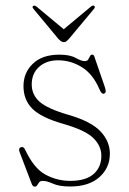

<svg xmlns="http://www.w3.org/2000/svg" viewBox="-20 -669 468 699"><path d="M191.5 -449.5Q149 -449.5 122.2 -425.5Q95.5 -401.5 95.5 -361.5Q95.5 -324 124.2 -298.5Q153 -273 230.5 -250.5Q311.5 -227 345.8 -190.8Q380 -154.5 380 -109.5Q380 -58 341.8 -24Q303.5 10 235.5 10Q196 10 173.2 -0.2Q150.5 -10.5 135.5 -10.5Q126.5 -10.5 122.5 -5.2Q118.5 0 115.5 5.2Q112.5 10.5 106 10.5Q99.5 10.5 95.5 0.5L51.5 -115Q46 -129 56 -133Q65.5 -136.5 71 -125Q103.5 -55.5 146 -33Q188.5 -10.5 235.5 -10.5Q292.5 -10.5 320.8 -35.5Q349 -60.5 349 -101.5Q349 -137.5 320 -166.2Q291 -195 210.5 -218Q130 -241 97.8 -273.2Q65.5 -305.5 65.5 -355.5Q65.5 -404.5 99.8 -437.2Q134 -470 196 -470Q234.5 -470 255.5 -458.2Q276.5 -446.5 288 -446.5Q297.5 -446.5 301.2 -452.5Q305 -458.5 307.5 -464.2Q310 -470 316 -470Q321.5 -470 323.5 -463L361 -354Q364 -346 364.8 -338.2Q365.5 -330.5 358.5 -328Q350 -325.5 342.5 -343Q318.5 -399.5 278 -424.5Q237.5 -449.5 191.5 -449.5ZM231 -527.5Q226 -522 222 -518.8Q218 -515.5 212.5 -515.5Q203.5 -515.5 192.5 -527.5L102 -636.5Q95.5 -644 101 -647.5Q105.5 -650.5 113 -645L212 -562.5L311 -645Q318.5 -651 323 -647.5Q328 -643.5 322 -636.5Z"/></svg>

Font: Fraunces 9pt Thin
Style: Regular
Weight: 100
Version: Version 1.000;[b76b70a41]